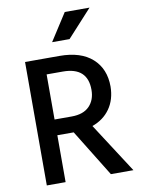

<svg xmlns="http://www.w3.org/2000/svg" viewBox="-97 -967 762 1032"><g transform="rotate(-10 284.0 -450.5)"><path d="M175.8 -587.9H264.2Q398.9 -587.9 398.9 -464.8Q398.9 -409.2 366 -375.5Q333 -341.8 269 -341.8H175.8ZM422.9 0H545.9L370.1 -272Q432.1 -293.9 467 -343.5Q502 -393.1 502.9 -463.9Q502.9 -561 440.2 -617.4Q377.4 -673.8 261.2 -673.8H73.2V0H175.8V-255.9H265.1ZM330.1 -901.4 234.9 -753.4H330.1L465.3 -901.4Z"/></g></svg>

Font: FAU Chimera Medium
Style: Regular
Weight: 500
Version: Version 1.002;hotconv 1.0.117;makeotfexe 2.5.65602